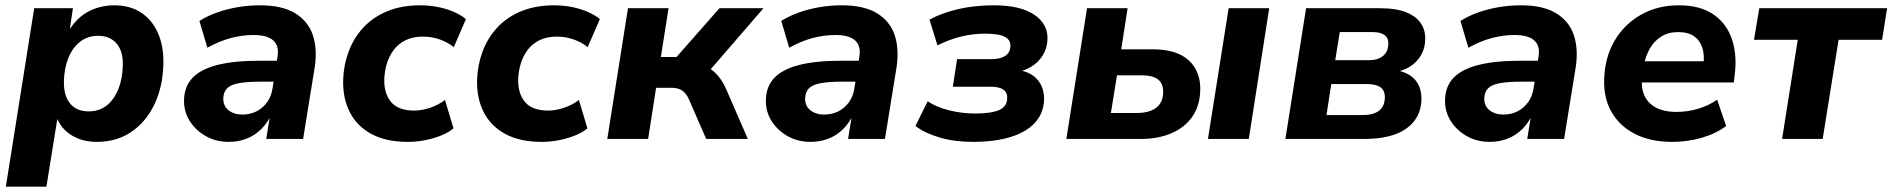

<svg xmlns="http://www.w3.org/2000/svg" viewBox="-20 -524 7136 724"><path d="M2 180 109 -493H255L242 -406H238Q257 -438 283 -460Q309 -482 342 -493Q375 -504 411 -504Q470 -504 512 -476.5Q554 -449 576 -398.5Q598 -348 596 -281Q594 -198 563 -132Q532 -66 476.5 -27.5Q421 11 345 11Q290 11 249 -14.5Q208 -40 191 -88L198 -87L155 180ZM314 -104Q354 -104 382 -126Q410 -148 426 -187.5Q442 -227 443 -276Q445 -330 420 -359.5Q395 -389 350 -389Q311 -389 282.5 -367Q254 -345 238 -306Q222 -267 221 -217Q220 -163 244.5 -133.5Q269 -104 314 -104Z M843 11Q794 11 755.5 -11Q717 -33 695 -68.5Q673 -104 674 -147Q675 -198 706 -230.5Q737 -263 799.5 -279Q862 -295 959 -295H1037L1025 -216H961Q912 -216 881.5 -210.5Q851 -205 837 -191.5Q823 -178 822 -154Q821 -125 841.5 -108.5Q862 -92 894 -92Q923 -92 947 -104Q971 -116 987.5 -139Q1004 -162 1008 -193L1026 -307Q1034 -349 1011.5 -370.5Q989 -392 936 -392Q893 -392 850 -380.5Q807 -369 762 -344L732 -445Q760 -463 797.5 -476.5Q835 -490 876.5 -497Q918 -504 960 -504Q1044 -504 1093 -474Q1142 -444 1159.5 -392Q1177 -340 1167 -272L1123 0H984L1000 -100H1007Q991 -63 966 -38Q941 -13 909.5 -1Q878 11 843 11Z M1518 11Q1436 11 1381 -18.5Q1326 -48 1299 -101Q1272 -154 1274 -224Q1276 -280 1295 -330.5Q1314 -381 1350 -420Q1386 -459 1440 -481.5Q1494 -504 1565 -504Q1616 -504 1662 -490Q1708 -476 1737 -452L1691 -346Q1670 -364 1639 -375Q1608 -386 1575 -386Q1537 -386 1509.5 -372.5Q1482 -359 1464.5 -335.5Q1447 -312 1438.5 -283.5Q1430 -255 1429 -224Q1428 -171 1455 -139Q1482 -107 1543 -107Q1570 -107 1601.5 -117.5Q1633 -128 1658 -147L1690 -40Q1671 -24 1642 -12.5Q1613 -1 1581 5Q1549 11 1518 11Z M2023 11Q1941 11 1886 -18.5Q1831 -48 1804 -101Q1777 -154 1779 -224Q1781 -280 1800 -330.5Q1819 -381 1855 -420Q1891 -459 1945 -481.5Q1999 -504 2070 -504Q2121 -504 2167 -490Q2213 -476 2242 -452L2196 -346Q2175 -364 2144 -375Q2113 -386 2080 -386Q2042 -386 2014.5 -372.5Q1987 -359 1969.5 -335.5Q1952 -312 1943.5 -283.5Q1935 -255 1934 -224Q1933 -171 1960 -139Q1987 -107 2048 -107Q2075 -107 2106.5 -117.5Q2138 -128 2163 -147L2195 -40Q2176 -24 2147 -12.5Q2118 -1 2086 5Q2054 11 2023 11Z M2270 0 2348 -493H2501L2472 -309H2531L2693 -493H2859L2641 -241L2610 -282Q2635 -279 2655 -266.5Q2675 -254 2691 -234Q2707 -214 2719 -186L2800 0H2643L2581 -142Q2573 -162 2563 -173Q2553 -184 2540.5 -188.5Q2528 -193 2510 -193H2454L2424 0Z M3037 11Q2988 11 2949.5 -11Q2911 -33 2889 -68.5Q2867 -104 2868 -147Q2869 -198 2900 -230.5Q2931 -263 2993.5 -279Q3056 -295 3153 -295H3231L3219 -216H3155Q3106 -216 3075.5 -210.5Q3045 -205 3031 -191.5Q3017 -178 3016 -154Q3015 -125 3035.5 -108.5Q3056 -92 3088 -92Q3117 -92 3141 -104Q3165 -116 3181.5 -139Q3198 -162 3202 -193L3220 -307Q3228 -349 3205.5 -370.5Q3183 -392 3130 -392Q3087 -392 3044 -380.5Q3001 -369 2956 -344L2926 -445Q2954 -463 2991.5 -476.5Q3029 -490 3070.5 -497Q3112 -504 3154 -504Q3238 -504 3287 -474Q3336 -444 3353.5 -392Q3371 -340 3361 -272L3317 0H3178L3194 -100H3201Q3185 -63 3160 -38Q3135 -13 3103.5 -1Q3072 11 3037 11Z M3649 11Q3579 11 3523 -5.5Q3467 -22 3432 -49L3478 -142Q3511 -120 3559 -108Q3607 -96 3659 -96Q3716 -96 3746.5 -108.5Q3777 -121 3778 -153Q3779 -175 3763.5 -186Q3748 -197 3714 -197H3573L3589 -301H3719Q3753 -301 3771.5 -314Q3790 -327 3790 -351Q3791 -373 3769.5 -385Q3748 -397 3695 -397Q3648 -397 3603.5 -386Q3559 -375 3515 -353L3485 -450Q3531 -475 3592.5 -489.5Q3654 -504 3728 -504Q3826 -504 3878.5 -469.5Q3931 -435 3930 -378Q3929 -343 3912.5 -316Q3896 -289 3868 -272Q3840 -255 3803 -250L3809 -261Q3863 -256 3890.5 -225.5Q3918 -195 3917 -147Q3915 -96 3882 -60.5Q3849 -25 3789.5 -7Q3730 11 3649 11Z M4001 0 4079 -493H4232L4208 -338H4327Q4418 -338 4463 -296Q4508 -254 4506 -183Q4504 -123 4475 -82.5Q4446 -42 4396 -21Q4346 0 4282 0ZM4169 -98H4267Q4313 -98 4339 -117Q4365 -136 4366 -175Q4367 -209 4346.5 -224.5Q4326 -240 4286 -240H4192ZM4535 0 4613 -493H4766L4689 0Z M4827 0 4905 -493H5182Q5245 -493 5283 -477.5Q5321 -462 5338.5 -435Q5356 -408 5354 -375Q5354 -342 5338 -315Q5322 -288 5294.5 -271.5Q5267 -255 5229 -250L5231 -261Q5286 -255 5313.5 -226Q5341 -197 5340 -148Q5338 -79 5283.5 -39.5Q5229 0 5122 0ZM4982 -90H5116Q5159 -90 5180 -106.5Q5201 -123 5202 -155Q5203 -182 5186 -194.5Q5169 -207 5135 -207H5000ZM5015 -297H5142Q5175 -297 5195 -313Q5215 -329 5215 -359Q5216 -381 5200.5 -392Q5185 -403 5157 -403H5032Z M5598 11Q5549 11 5510.5 -11Q5472 -33 5450 -68.5Q5428 -104 5429 -147Q5430 -198 5461 -230.5Q5492 -263 5554.5 -279Q5617 -295 5714 -295H5792L5780 -216H5716Q5667 -216 5636.5 -210.5Q5606 -205 5592 -191.5Q5578 -178 5577 -154Q5576 -125 5596.5 -108.5Q5617 -92 5649 -92Q5678 -92 5702 -104Q5726 -116 5742.5 -139Q5759 -162 5763 -193L5781 -307Q5789 -349 5766.5 -370.5Q5744 -392 5691 -392Q5648 -392 5605 -380.5Q5562 -369 5517 -344L5487 -445Q5515 -463 5552.5 -476.5Q5590 -490 5631.5 -497Q5673 -504 5715 -504Q5799 -504 5848 -474Q5897 -444 5914.5 -392Q5932 -340 5922 -272L5878 0H5739L5755 -100H5762Q5746 -63 5721 -38Q5696 -13 5664.5 -1Q5633 11 5598 11Z M6286 11Q6204 11 6146 -18.5Q6088 -48 6057.5 -100.5Q6027 -153 6029 -223Q6031 -306 6067.5 -369Q6104 -432 6167 -468Q6230 -504 6311 -504Q6392 -504 6442 -469Q6492 -434 6511.5 -374Q6531 -314 6521 -240L6518 -213H6151L6163 -293H6418L6403 -278Q6408 -315 6399.5 -343Q6391 -371 6368.5 -387Q6346 -403 6308 -403Q6271 -403 6244 -386Q6217 -369 6201 -340.5Q6185 -312 6179 -278L6174 -245Q6166 -200 6179 -168Q6192 -136 6223 -119Q6254 -102 6302 -102Q6343 -102 6383.5 -114Q6424 -126 6455 -148L6489 -49Q6451 -20 6397 -4.5Q6343 11 6286 11Z M6700 0 6759 -374H6594L6614 -493H7096L7077 -374H6913L6853 0Z"/></svg>

Font: Nunito Sans 11pt ExtraBold
Style: Italic
Weight: 800
Italic angle: -9°
Version: Version 3.101;gftools[0.9.27]